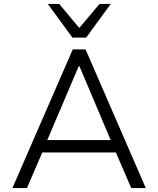

<svg xmlns="http://www.w3.org/2000/svg" viewBox="-20 -956 804 976"><path d="M43 0 350 -705H415L721 0H647L560 -202L599 -181H166L204 -202L117 0ZM380 -619 214 -229 189 -244H576L549 -229L384 -619ZM348 -765 223 -936H281L383 -814L486 -936H543L418 -765Z"/></svg>

Font: Nunito Sans 7pt Light
Style: Regular
Weight: 300
Designer: Vernon Adams
Foundry: Vernon Adams
Version: Version 3.101;gftools[0.9.27]